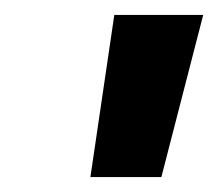

<svg xmlns="http://www.w3.org/2000/svg" viewBox="-20 -775 292 257"><path d="M101 -538 133 -755H252L196 -538Z"/></svg>

Font: DM Sans 18pt ExtraBold
Style: Italic
Weight: 800
Italic angle: -10°
Designer: Colophon Foundry, Jonny Pinhorn
Foundry: Colophon Foundry
Version: Version 4.004;gftools[0.9.30]